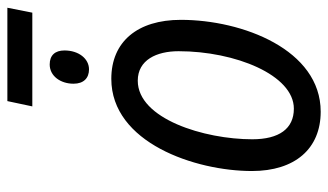

<svg xmlns="http://www.w3.org/2000/svg" viewBox="-200 -660 869 508"><g transform="rotate(-90 234.0 -405.5)"><path d="M207 -754H455L468 -820H221ZM305 -604C333 -604 355 -631 355 -669C355 -694 342 -708 318 -708C287 -708 267 -679 267 -645C267 -618 282 -604 305 -604ZM193 9C357 9 436 -198 436 -361C436 -476 378 -545 280 -545C111 -545 36 -323 36 -173C36 -59 95 9 193 9ZM201 -62C148 -62 120 -101 120 -172C120 -299 174 -475 275 -475C330 -475 353 -425 353 -367C353 -217 290 -62 201 -62Z"/></g></svg>

Font: Noto Sans Display SemiCondensed
Style: Italic
Weight: 400
Width: 4
Italic angle: -12°
Designer: Monotype Design Team
Foundry: Monotype Imaging Inc.
Version: Version 1.900